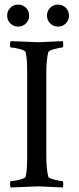

<svg xmlns="http://www.w3.org/2000/svg" viewBox="-20 -829 351 852"><path d="M100.6 -510.7Q100.6 -571.3 93.8 -597.7Q90.8 -605.5 65.9 -611.8Q41 -618.2 28.3 -618.2Q24.4 -618.2 24.4 -630.4Q24.4 -642.6 28.3 -646.5Q140.6 -641.6 150.9 -641.6Q161.1 -641.6 258.8 -646.5Q260.7 -640.6 260.7 -629.4Q260.7 -618.2 256.8 -618.2Q247.1 -618.2 221.7 -611.3Q196.3 -604.5 194.3 -597.7Q185.5 -563.5 185.5 -506.8V-135.7Q185.5 -79.1 194.3 -44.9Q196.3 -38.1 221.7 -31.7Q247.1 -25.4 256.8 -25.4Q260.7 -25.4 260.7 -14.2Q260.7 -2.9 258.8 2.9Q161.1 -2 150.9 -2Q140.6 -2 28.3 2.9Q24.4 -1 24.4 -13.2Q24.4 -25.4 28.3 -25.4Q41 -25.4 65.9 -31.2Q90.8 -37.1 93.8 -44.9Q100.6 -71.3 100.6 -131.8ZM25.9 -725.1Q11.7 -739.3 11.7 -759.8Q11.7 -780.3 25.9 -794.4Q40 -808.6 60.5 -808.6Q81.1 -808.6 95.2 -794.4Q109.4 -780.3 109.4 -759.8Q109.4 -739.3 95.2 -725.1Q81.1 -710.9 60.5 -710.9Q40 -710.9 25.9 -725.1ZM202.6 -725.1Q188.5 -739.3 188.5 -759.8Q188.5 -780.3 202.6 -794.4Q216.8 -808.6 237.3 -808.6Q257.8 -808.6 272 -794.4Q286.1 -780.3 286.1 -759.8Q286.1 -739.3 272 -725.1Q257.8 -710.9 237.3 -710.9Q216.8 -710.9 202.6 -725.1Z"/></svg>

Font: CrimsonText-Roman
Style: Roman
Weight: 400
Version: Version 0.13